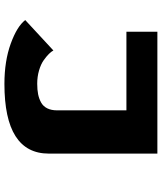

<svg xmlns="http://www.w3.org/2000/svg" viewBox="50 -790 749 890"><g transform="rotate(90 425.0 -345.5)"><path d="M692.5 -700V-197Q692.5 9 369.5 9Q263.5 9 183 -20.2Q102.5 -49.5 73.5 -87.5L214.5 -218Q219 -209 230.2 -197.5Q241.5 -186 259.8 -173Q278 -160 307 -151.5Q336 -143 368.5 -143Q396.5 -143 417.5 -147.2Q438.5 -151.5 456 -161.2Q473.5 -171 482.8 -189.8Q492 -208.5 492 -235V-556.5H127.5V-700Z"/></g></svg>

Font: League Mono Wide ExtraBold
Style: Regular
Weight: 800
Width: 8
Designer: Tyler Finck
Foundry: The League of Moveable Type / Tyler Finck
Version: Version 2.210